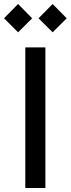

<svg xmlns="http://www.w3.org/2000/svg" viewBox="-76 -936 352 956"><path d="M256 -845 186 -775 116 -845 186 -916ZM84 -845 14 -775 -56 -845 14 -916ZM150 0H50V-700H150Z"/></svg>

Font: Railway
Style: Regular
Weight: 400
Version: 1.000